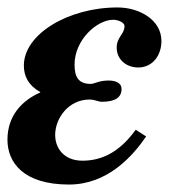

<svg xmlns="http://www.w3.org/2000/svg" viewBox="-25 -482 499 515"><path d="M83 -234C33 -212 -5 -171 -5 -107C-5 -47 37 13 160 13C263 13 330 -62 367 -116L339 -134C291 -67 240 -51 196 -51C147 -51 123 -84 123 -120C123 -165 159 -215 215 -215C230 -215 238 -209 248 -209C283 -209 301 -220 301 -243C301 -261 283 -266 266 -266C240 -266 229 -257 218 -257C185 -257 175 -276 175 -309C175 -375 235 -429 279 -429C291 -429 309 -422 309 -412C309 -390 288 -383 288 -354C288 -324 312 -301 346 -301C383 -301 408 -332 408 -372C408 -428 350 -462 290 -462C159 -462 39 -391 39 -306C39 -278 51 -253 83 -235Z"/></svg>

Font: XITS
Style: Bold Italic
Weight: 700
Italic angle: -16.33°
Designer: MicroPress Inc., with final additions and corrections provided by Coen Hoffman, Elsevier (retired)
Version: Version 1.105